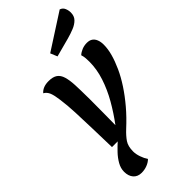

<svg xmlns="http://www.w3.org/2000/svg" viewBox="-302 -820 1072 1072"><g transform="rotate(-45 233.5 -284.5)"><path d="M111 200Q80 200 62.5 180Q45 160 45 126Q45 99 60 72.5Q75 46 97.5 22.5Q120 -1 140 -19H95Q93 -101 91 -171Q89 -241 86.5 -300.5Q84 -360 77 -410Q72 -450 63.5 -471Q55 -492 36 -503Q47 -516 64 -523Q81 -530 105 -530Q139 -530 157.5 -517Q176 -504 184 -477Q192 -450 194 -410Q195 -394 195.5 -365.5Q196 -337 196.5 -294.5Q197 -252 196 -188L195 -92Q236 -147 269.5 -205.5Q303 -264 323 -325Q343 -386 343 -445Q343 -458 342 -473Q341 -488 336 -503Q349 -515 367.5 -522.5Q386 -530 407 -530Q427 -530 440 -521.5Q453 -513 460 -496Q467 -479 467 -456Q467 -422 456.5 -384Q446 -346 426.5 -303Q407 -260 377.5 -215Q348 -170 309.5 -124.5Q271 -79 223 -35Q194 -8 177.5 16.5Q161 41 161 82Q161 103 169.5 127.5Q178 152 190 170Q176 184 155 192Q134 200 111 200ZM238 -592 221 -633 432 -769Q450 -763 457 -746.5Q464 -730 464 -713Q464 -685 447.5 -668Q431 -651 405 -640.5Q379 -630 350 -622Z"/></g></svg>

Font: Sansita Swashed Light
Style: Regular
Weight: 400
Version: Version 1.003